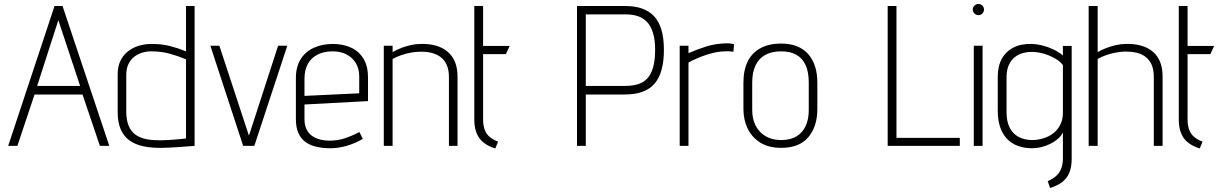

<svg xmlns="http://www.w3.org/2000/svg" viewBox="-20 -730 6113 961"><path d="M527 0 293 -700H253L21 0H67L153 -257H393L480 0ZM166 -300 272 -629 381 -300Z M954 0V-700H911V-473Q875 -488 833 -499Q791 -510 740 -510Q703 -510 672 -500Q641 -490 617.5 -470.5Q594 -451 581.5 -423Q569 -395 569 -359V-169Q569 -117 584.5 -82Q600 -47 629 -26.5Q658 -6 699 2.5Q740 11 790 10Q803 10 823.5 9Q844 8 867 6.5Q890 5 910 3.5Q930 2 942.5 1Q955 0 954 0ZM911 -433V-37Q911 -37 903.5 -36Q896 -35 883.5 -34Q871 -33 855 -31.5Q839 -30 821.5 -29Q804 -28 787 -28Q734 -27 700 -36.5Q666 -46 647 -65.5Q628 -85 620 -111.5Q612 -138 612 -171V-355Q612 -388 623.5 -410.5Q635 -433 653.5 -447Q672 -461 693.5 -467Q715 -473 737 -473Q787 -473 829 -461.5Q871 -450 911 -433Z M1033 -501 1197 0H1253L1418 -501H1372L1226 -51L1078 -501Z M1504 -134V-207L1822 -224V-342Q1822 -398 1800 -435Q1778 -472 1738.5 -491Q1699 -510 1646 -510Q1593 -510 1551 -491Q1509 -472 1485 -434Q1461 -396 1461 -339V-134Q1461 -92 1473.5 -64Q1486 -36 1509.5 -19Q1533 -2 1565 5Q1597 12 1634 12Q1674 12 1716.5 -0.5Q1759 -13 1796 -35L1779 -69Q1740 -49 1704.5 -37.5Q1669 -26 1630 -26Q1604 -26 1581 -32Q1558 -38 1541 -50.5Q1524 -63 1514 -83.5Q1504 -104 1504 -134ZM1778 -347V-263L1504 -250V-336Q1504 -380 1521 -410.5Q1538 -441 1570 -457Q1602 -473 1645 -473Q1684 -473 1713.5 -458Q1743 -443 1760.5 -415Q1778 -387 1778 -347Z M2227 -343V0H2270V-345Q2270 -382 2261 -409.5Q2252 -437 2235 -456.5Q2218 -476 2195.5 -488Q2173 -500 2145 -505.5Q2117 -511 2086 -510Q2062 -510 2037 -504.5Q2012 -499 1988.5 -490Q1965 -481 1945 -469V-501H1901V0H1945V-435Q1966 -446 1987.5 -453.5Q2009 -461 2033 -466Q2057 -471 2082 -471Q2112 -472 2138 -466Q2164 -460 2184.5 -445Q2205 -430 2216 -405Q2227 -380 2227 -343Z M2398 -132V-459H2512L2531 -500H2398V-700H2354V-132Q2354 -74 2379 -39Q2404 -4 2459 13L2473 -21Q2447 -31 2430.5 -45Q2414 -59 2406 -81Q2398 -103 2398 -132Z M3109 -700H2868V0H2912V-257H3106Q3157 -257 3194 -270Q3231 -283 3255 -310Q3279 -337 3291 -379.5Q3303 -422 3303 -481Q3303 -539 3290.5 -581Q3278 -623 3253.5 -649Q3229 -675 3193 -687.5Q3157 -700 3109 -700ZM2912 -300V-658H3112Q3146 -658 3173 -649Q3200 -640 3219 -619.5Q3238 -599 3248.5 -565Q3259 -531 3259 -481Q3259 -427 3248.5 -391.5Q3238 -356 3218.5 -336Q3199 -316 3171.5 -308Q3144 -300 3109 -300Z M3651 -471 3654 -509Q3651 -510 3638 -512Q3625 -514 3609 -513Q3559 -511 3515.5 -497.5Q3472 -484 3426 -464V-501H3382V0H3426V-417Q3448 -429 3471.5 -439Q3495 -449 3518.5 -456.5Q3542 -464 3564.5 -468.5Q3587 -473 3608 -473Q3623 -474 3635.5 -473Q3648 -472 3651 -471Z M4071 -185V-316Q4071 -408 4024.5 -460Q3978 -512 3889 -512Q3830 -512 3787.5 -489.5Q3745 -467 3723 -423.5Q3701 -380 3701 -316V-185Q3701 -131 3722 -87Q3743 -43 3785 -16.5Q3827 10 3890 10Q3981 10 4026 -43.5Q4071 -97 4071 -185ZM4028 -317V-178Q4028 -134 4013 -100.5Q3998 -67 3967.5 -48Q3937 -29 3890 -29Q3844 -29 3811.5 -48.5Q3779 -68 3762 -101.5Q3745 -135 3745 -178V-317Q3745 -368 3761.5 -402.5Q3778 -437 3810 -455Q3842 -473 3890 -473Q3936 -473 3966.5 -455.5Q3997 -438 4012.5 -403.5Q4028 -369 4028 -317Z M4423 0H4784V-40H4467V-700H4423Z M4854 0H4898V-501H4854ZM4877 -710Q4866 -710 4857.5 -702Q4849 -694 4849 -682Q4849 -671 4857.5 -662.5Q4866 -654 4877 -654Q4889 -654 4897 -662.5Q4905 -671 4905 -682Q4905 -694 4897 -702Q4889 -710 4877 -710Z M5344 64V-500H5300V-453Q5277 -471 5250.5 -483.5Q5224 -496 5197.5 -502.5Q5171 -509 5147 -510Q5092 -512 5053.5 -492.5Q5015 -473 4994.5 -436Q4974 -399 4974 -346V-176Q4974 -85 5019 -36.5Q5064 12 5147 12Q5170 12 5193.5 6Q5217 0 5238 -10.5Q5259 -21 5275.5 -35.5Q5292 -50 5300 -67V63Q5300 89 5293.5 108Q5287 127 5276.5 140Q5266 153 5252.5 161.5Q5239 170 5224 177L5236 211Q5274 199 5298 180Q5322 161 5333 132.5Q5344 104 5344 64ZM5300 -404V-165Q5300 -132 5287 -106Q5274 -80 5252 -63Q5230 -46 5202 -37.5Q5174 -29 5144 -29Q5105 -30 5077 -45.5Q5049 -61 5033.5 -91.5Q5018 -122 5018 -168V-344Q5018 -380 5029.5 -405Q5041 -430 5060 -444.5Q5079 -459 5102 -465Q5125 -471 5150 -470Q5167 -470 5188 -465.5Q5209 -461 5230 -452.5Q5251 -444 5269.5 -432Q5288 -420 5300 -404Z M5474 -469V-700H5429V0H5474V-435Q5494 -446 5516.5 -454Q5539 -462 5563 -466.5Q5587 -471 5612 -472Q5642 -472 5667.5 -466.5Q5693 -461 5713 -446Q5733 -431 5744 -406.5Q5755 -382 5755 -344V0H5799V-346Q5799 -383 5790 -410.5Q5781 -438 5764.5 -457Q5748 -476 5725.5 -488Q5703 -500 5675 -505.5Q5647 -511 5615 -510Q5590 -510 5564.5 -504Q5539 -498 5515.5 -489Q5492 -480 5474 -469Z M5924 -132V-459H6038L6057 -500H5924V-700H5880V-132Q5880 -74 5905 -39Q5930 -4 5985 13L5999 -21Q5973 -31 5956.5 -45Q5940 -59 5932 -81Q5924 -103 5924 -132Z"/></svg>

Font: Advent Pro Light
Style: Regular
Weight: 300
Version: Version 3.000